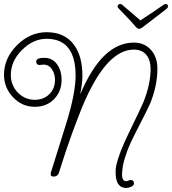

<svg xmlns="http://www.w3.org/2000/svg" viewBox="-39 -877 860 960"><path d="M593 63Q539 63 539 -15Q539 -34 542 -50Q550 -83 565.5 -123Q581 -163 604 -210Q636 -276 654.5 -315Q673 -354 678 -366Q714 -456 714 -533Q714 -575 694 -601Q672 -629 630 -629Q490 -629 370 -337Q345 -275 318.5 -202Q292 -129 266 -46L255 -11Q247 6 229 6Q211 6 215 -13L291 -256Q316 -336 327.5 -396.5Q339 -457 339 -498Q339 -683 194 -683Q126 -683 70 -626Q15 -571 15 -501Q15 -452 50 -414Q86 -378 135 -378Q179 -378 207.5 -406Q236 -434 236 -478Q236 -508 220.5 -531Q205 -554 178 -554Q175 -554 168.5 -553Q162 -552 159 -552Q142 -552 142 -569Q142 -588 182 -588Q224 -588 248 -553Q269 -522 269 -479Q269 -420 231.5 -381.5Q194 -343 135 -343Q71 -343 26 -391Q-19 -439 -19 -503Q-19 -586 46 -651Q111 -716 194 -716Q287 -716 333 -650Q373 -594 373 -498Q373 -477 370 -454Q367 -431 362 -405Q471 -664 630 -664Q685 -664 718 -625Q748 -589 748 -534Q748 -449 712 -360Q703 -338 637 -210Q591 -122 576 -51Q574 -37 572.5 -25.5Q571 -14 571 -6Q571 29 592 29Q596 29 603 26Q610 23 614 23Q631 23 631 41Q631 50 617 56.5Q603 63 593 63ZM656 -733Q649 -733 642 -740.5Q635 -748 624 -761Q615 -772 594 -793.5Q573 -815 553 -836Q549 -840 549 -845Q549 -850 553 -853.5Q557 -857 561 -857Q565 -857 567.5 -856Q570 -855 572 -853L663 -775Q691 -793 722 -814Q753 -835 779 -853Q785 -857 789 -857Q801 -857 801 -845Q801 -839 794 -833Q766 -812 739 -790.5Q712 -769 698 -759Q676 -743 670 -738Q664 -733 656 -733Z"/></svg>

Font: Send Flowers
Style: Regular
Weight: 400
Designer: Robert E. Leuschke
Foundry: Robert E. Leuschke
Version: Version 1.010; ttfautohint (v1.8.4.7-5d5b)